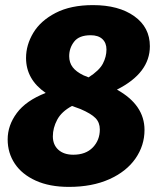

<svg xmlns="http://www.w3.org/2000/svg" viewBox="-20 -713 619 752"><path d="M546 -204Q546 -143 510.5 -92Q475 -41 408 -11Q341 19 250 19Q174 19 120 -5.5Q66 -30 38 -72Q10 -114 10 -167Q10 -222 46 -270.5Q82 -319 159 -349Q82 -402 82 -486Q82 -537 110.5 -584.5Q139 -632 198 -662.5Q257 -693 344 -693Q445 -693 506 -649.5Q567 -606 567 -532Q567 -427 438 -362Q546 -302 546 -204ZM251 -493Q251 -468 264.5 -450Q278 -432 307 -418L327 -410Q369 -437 383 -464Q397 -491 397 -519Q397 -545 381 -560Q365 -575 335 -575Q290 -575 270.5 -550Q251 -525 251 -493ZM371 -206Q371 -233 354 -250.5Q337 -268 295 -286L262 -298Q221 -276 204 -244Q187 -212 187 -179Q187 -146 208.5 -126.5Q230 -107 267 -107Q316 -107 343.5 -135.5Q371 -164 371 -206Z"/></svg>

Font: Trujillo ExtraBold
Style: Italic
Weight: 800
Italic angle: -8°
Designer: Fira Sans original fonts by bBox Type GmbH, Carrois Corporate GbR, & Edenspiekermann AG / Changes by Cristiano Sobral
Foundry: Fira Sans original fonts by bBox Type GmbH, Carrois Corporate GbR, & Edenspiekermann AG / Changes by Cristiano Sobral
Version: Version 4.301;July 28, 2020;FontCreator 13.0.0.2655 64-bit